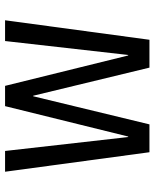

<svg xmlns="http://www.w3.org/2000/svg" viewBox="54 -664 610 758"><g transform="rotate(-90 359.0 -285.0)"><path d="M137 0 60 -570H142L197 -84H199L319 -570H399L519 -84H521L576 -570H658L581 0H471L360 -459H358L247 0Z"/></g></svg>

Font: Anuphan
Style: Regular
Weight: 400
Designer: Mike Abbink, Paul van der Laan, Pieter van Rosmalen, Mint Tantisuwanna
Foundry: Bold Monday; Cadson Demak
Version: Version 3.002;hotconv 1.0.109;makeotfexe 2.5.65596